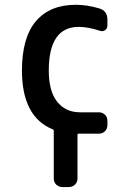

<svg xmlns="http://www.w3.org/2000/svg" viewBox="-20 -550 540 790"><path d="M197.3 -17.6Q70.3 -69.3 70.3 -259.8Q70.3 -394.5 127.4 -462.4Q184.6 -530.3 292 -530.3Q337.9 -530.3 387.7 -515.6Q421.9 -505.9 421.9 -469.7V-445.3Q421.9 -432.6 412.1 -425.8Q402.3 -418.9 389.6 -423.8Q345.7 -438.5 304.7 -439.5Q180.7 -439.5 180.7 -259.8Q180.7 -174.8 215.3 -131.3Q250 -87.9 309.6 -87.9H386.7Q401.4 -87.9 411.6 -78.1Q421.9 -68.4 421.9 -52.7V-35.2Q421.9 -20.5 412.1 -10.3Q402.3 0 386.7 0H303.7Q298.8 0 298.8 4.9V184.6Q298.8 199.2 288.6 209.5Q278.3 219.7 262.7 219.7H237.3Q222.7 219.7 211.9 210Q201.2 200.2 201.2 184.6V-11.7Q201.2 -16.6 197.3 -17.6Z"/></svg>

Font: Rounded-L Mgen+ 1m medium
Style: Regular
Weight: 500
Designer: [Source Han Sans]
Ryoko NISHIZUKA  (kana & ideographs); Paul D. Hunt (Latin, Greek & Cyrillic); Wenlong ZHANG  (bopomofo
Version: Version 1.059.20150602